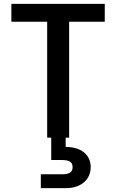

<svg xmlns="http://www.w3.org/2000/svg" viewBox="-20 -715 604 997"><path d="M39 -695V-602H225V0H246V116H301C338 116 357 125 357 153C357 181 338 190 301 190H192V262H324C397 262 451 220 451 153C451 86 398 48 321 48V0H339V-602H524V-695Z"/></svg>

Font: Poppins Medium
Style: Regular
Weight: 500
Designer: Ninad Kale (Devanagari), Jonny Pinhorn (Latin)
Foundry: Indian Type Foundry
Version: 4.004